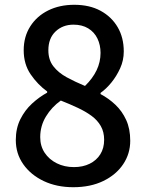

<svg xmlns="http://www.w3.org/2000/svg" viewBox="-20 -768 610 802"><path d="M286 14Q217 14 163 -11.5Q109 -37 77.5 -81.5Q46 -126 46 -183Q46 -232 65 -270Q84 -308 114 -335.5Q144 -363 177 -381V-386Q137 -415 108 -457.5Q79 -500 79 -558Q79 -615 106.5 -658Q134 -701 181.5 -724.5Q229 -748 290 -748Q354 -748 400 -723Q446 -698 471.5 -654.5Q497 -611 497 -553Q497 -516 482 -483Q467 -450 445.5 -423.5Q424 -397 400 -380V-375Q434 -357 462 -330.5Q490 -304 507 -267Q524 -230 524 -180Q524 -126 494.5 -82Q465 -38 411.5 -12Q358 14 286 14ZM335 -409Q367 -440 383.5 -474.5Q400 -509 400 -547Q400 -580 387 -607Q374 -634 348.5 -649.5Q323 -665 287 -665Q242 -665 212 -636.5Q182 -608 182 -558Q182 -518 203 -491Q224 -464 259 -445Q294 -426 335 -409ZM289 -70Q326 -70 354.5 -84Q383 -98 399 -123.5Q415 -149 415 -184Q415 -217 401 -241.5Q387 -266 362.5 -284Q338 -302 305 -317.5Q272 -333 234 -348Q196 -321 172 -281.5Q148 -242 148 -195Q148 -158 166.5 -130Q185 -102 217 -86Q249 -70 289 -70Z"/></svg>

Font: Noto Sans HK Thin Medium
Style: Regular
Weight: 500
Version: Version 2.004-H2;hotconv 1.0.118;makeotfexe 2.5.65603